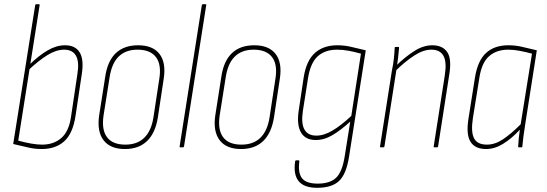

<svg xmlns="http://www.w3.org/2000/svg" viewBox="-20 -703 2608 916"><path d="M179 8Q144 8 112 0Q80 -8 43 -16L148 -679Q149 -683 154 -683H165Q170 -683 169 -678L67 -32Q100 -23 129 -18Q158 -13 181 -13Q236 -13 272.5 -44.5Q309 -76 319 -147L349 -348Q359 -408 342.5 -437Q326 -466 286 -466Q248 -466 206 -440Q164 -414 114 -367L118 -392Q165 -438 207 -462.5Q249 -487 290 -487Q340 -487 360.5 -452.5Q381 -418 370 -348L340 -148Q327 -65 286 -28.5Q245 8 179 8Z M576 8Q506 8 474 -34Q442 -76 453 -152L482 -337Q493 -412 532.5 -449.5Q572 -487 639 -487Q709 -487 741 -445.5Q773 -404 761 -327L733 -142Q721 -68 681.5 -30Q642 8 576 8ZM578 -13Q635 -13 668.5 -46Q702 -79 712 -143L740 -327Q751 -395 724 -430.5Q697 -466 636 -466Q580 -466 546.5 -433.5Q513 -401 503 -335L474 -152Q464 -84 490.5 -48.5Q517 -13 578 -13Z M841 0Q836 0 837 -5L943 -679Q944 -683 949 -683H960Q965 -683 964 -679L858 -5Q857 0 852 0Z M1130 8Q1060 8 1028 -34Q996 -76 1007 -152L1036 -337Q1047 -412 1086.5 -449.5Q1126 -487 1193 -487Q1263 -487 1295 -445.5Q1327 -404 1315 -327L1287 -142Q1275 -68 1235.5 -30Q1196 8 1130 8ZM1132 -13Q1189 -13 1222.5 -46Q1256 -79 1266 -143L1294 -327Q1305 -395 1278 -430.5Q1251 -466 1190 -466Q1134 -466 1100.5 -433.5Q1067 -401 1057 -335L1028 -152Q1018 -84 1044.5 -48.5Q1071 -13 1132 -13Z M1589 -487Q1625 -487 1657 -479Q1689 -471 1725 -463L1645 46Q1632 128 1597.5 160.5Q1563 193 1493 193Q1431 193 1405 161.5Q1379 130 1388 67Q1389 62 1392 62H1405Q1409 62 1408 68Q1401 122 1421 147.5Q1441 173 1496 173Q1553 173 1582.5 146Q1612 119 1624 46L1651 -123Q1606 -82 1566.5 -58.5Q1527 -35 1486 -35Q1437 -35 1416 -71Q1395 -107 1405 -175L1429 -335Q1442 -415 1483 -451Q1524 -487 1589 -487ZM1489 -56Q1526 -56 1567 -80.5Q1608 -105 1656 -150L1702 -447Q1674 -455 1645 -460.5Q1616 -466 1588 -466Q1532 -466 1497 -435.5Q1462 -405 1450 -333L1425 -174Q1416 -114 1432.5 -85Q1449 -56 1489 -56Z M2053 0Q2048 0 2049 -4L2102 -343Q2112 -406 2096 -436Q2080 -466 2038 -466Q1999 -466 1955.5 -437.5Q1912 -409 1866 -364L1869 -389Q1911 -430 1955 -458.5Q1999 -487 2042 -487Q2092 -487 2114 -454Q2136 -421 2123 -345L2070 -4Q2069 0 2064 0ZM1797 0Q1792 0 1793 -4L1850 -368Q1856 -395 1859 -423Q1862 -451 1863 -475Q1863 -479 1867 -479H1881Q1884 -479 1884 -475Q1882 -451 1879 -425.5Q1876 -400 1872 -380V-375L1814 -4Q1813 0 1808 0Z M2299 8Q2246 8 2224.5 -27Q2203 -62 2215 -137L2246 -333Q2259 -414 2299 -450.5Q2339 -487 2405 -487Q2441 -487 2473 -479Q2505 -471 2541 -463L2486 -112Q2480 -75 2477 -50.5Q2474 -26 2472 -4Q2472 0 2469 0H2455Q2452 0 2452 -4Q2453 -23 2455 -44Q2457 -65 2460 -84Q2421 -42 2380.5 -17Q2340 8 2299 8ZM2303 -13Q2342 -13 2380.5 -39Q2419 -65 2464 -110L2518 -447Q2489 -455 2459.5 -460.5Q2430 -466 2405 -466Q2349 -466 2313.5 -435Q2278 -404 2267 -332L2236 -139Q2226 -74 2241.5 -43.5Q2257 -13 2303 -13Z"/></svg>

Font: Sofia Sans Condensed Thin
Style: Italic
Weight: 250
Italic angle: -9°
Version: Version 4.100